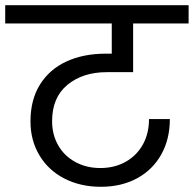

<svg xmlns="http://www.w3.org/2000/svg" viewBox="-47 -760 744 737"><path d="M153 -295Q153 -243 176.5 -202Q200 -161 242.5 -138Q285 -115 338 -115Q393 -115 435.5 -139Q478 -163 501.5 -205.5Q525 -248 525 -303H605Q605 -226 572 -167Q539 -108 479 -75.5Q419 -43 340 -43Q262 -43 200.5 -74.5Q139 -106 104.5 -163.5Q70 -221 70 -294Q70 -377 106.5 -435.5Q143 -494 208 -524Q273 -554 359 -554H382V-670H-27V-740H677V-670H464V-483H363Q271 -483 212 -434.5Q153 -386 153 -295Z"/></svg>

Font: Poppins A&M
Style: Regular-A&M
Weight: 400
Designer: Ninad Kale (Devanagari), Jonny Pinhorn (Latin)
Foundry: Indian Type Foundry
Version: 4.004